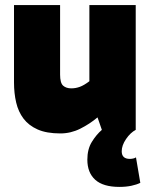

<svg xmlns="http://www.w3.org/2000/svg" viewBox="-20 -510 596 754"><path d="M217 14Q163 14 128 -1.5Q93 -17 72.5 -44Q52 -71 43.5 -107.5Q35 -144 35 -186V-490H216V-217Q216 -184 228 -173.5Q240 -163 260 -163Q277 -163 293.5 -169Q310 -175 331 -191V-490H513V0Q492 11 475 36Q458 61 458 84Q458 114 490 114Q496 114 503 112.5Q510 111 514 108L531 208Q517 215 496 219.5Q475 224 449 224Q385 224 354 196Q323 168 323 117Q323 76 340.5 47.5Q358 19 380 0L363 -49Q332 -23 295 -4.5Q258 14 217 14Z"/></svg>

Font: Gabarito Black
Style: Regular
Weight: 900
Designer: Leandro Assis / Alvaro Franca / Felipe Casaprima
Foundry: Naipe Foundry
Version: Version 1.000